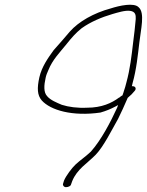

<svg xmlns="http://www.w3.org/2000/svg" viewBox="-20 -749 608 795"><path d="M143 -429C133 -384 134 -355 153 -333C189 -293 279 -266 396 -283C420 -290 437 -297 458 -308L469 -314L465 -303C438 -244 399 -169 356 -121C334 -100 311 -85 293 -68C278 -54 253 -21 245 -1C244 3 242 9 241 12C239 19 245 26 253 26C263 26 273 21 274 15L279 1C299 -49 342 -73 376 -108C409 -142 444 -213 469 -257C481 -281 496 -314 508 -342V-343L510 -345C522 -355 529 -362 537 -372C546 -381 541 -392 530 -392H526L529 -405C545 -461 551 -523 557 -573C563 -627 581 -696 554 -719C535 -739 475 -726 438 -714C368 -695 306 -660 269 -618C250 -595 224 -566 202 -541C179 -509 153 -473 143 -429ZM169 -427C171 -437 175 -447 180 -458C198 -503 228 -532 256 -567C276 -592 293 -612 318 -632C354 -658 401 -678 446 -691C467 -697 498 -707 519 -704C540 -701 543 -688 542 -670C539 -637 536 -608 531 -571C525 -520 519 -464 503 -406C500 -394 497 -383 493 -372C492 -367 490 -363 488 -357V-355C482 -352 478 -348 474 -345H473C442 -322 401 -303 340 -303C301 -301 264 -306 236 -315C215 -324 189 -334 175 -351C160 -367 162 -396 169 -427ZM468 -252V-253Z"/></svg>

Font: Stray Cat
Style: LtExtObl
Weight: 300
Version: Version 1.0